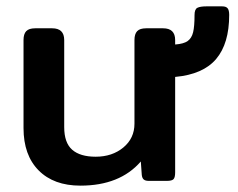

<svg xmlns="http://www.w3.org/2000/svg" viewBox="-20 -569 750 604"><path d="M54 -166V-443Q54 -462 62.5 -471Q71 -480 91 -480H144Q182 -480 182 -443V-169Q182 -120 207 -98Q232 -76 281 -76Q333 -76 368 -105Q403 -134 403 -180V-443Q403 -462 411.5 -471Q420 -480 440 -480H493Q531 -480 531 -443V-429Q558 -431 570.5 -440Q583 -449 587.5 -467.5Q592 -486 592 -522Q592 -540 601 -544.5Q610 -549 629 -549H679Q691 -549 696 -543Q701 -537 701 -522Q701 -432 660 -383.5Q619 -335 531 -327V-27Q531 -11 526 -5.5Q521 0 505 0H448Q437 0 432 -4.5Q427 -9 426 -19L423 -61Q357 15 233 15Q149 15 101.5 -33Q54 -81 54 -166Z"/></svg>

Font: Mitr
Style: Regular
Weight: 400
Designer: Thanarat Vachiruckul
Foundry: Cadson Demak
Version: Version 1.002